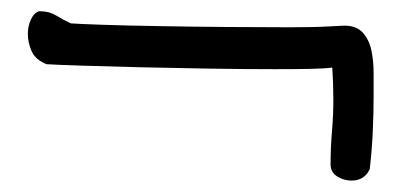

<svg xmlns="http://www.w3.org/2000/svg" viewBox="-20 -435 731 340"><path d="M48.8 -415H52.7Q67.4 -415 80.1 -407.2Q92.8 -399.4 105.5 -393.6Q118.2 -392.6 162.1 -391.1Q206.1 -389.6 263.7 -388.7Q321.3 -387.7 382.8 -387.2Q444.3 -386.7 493.2 -386.7Q537.1 -386.7 562 -388.2Q586.9 -389.6 589.8 -389.6Q611.3 -389.6 622.6 -377Q633.8 -364.3 637.7 -345.7Q641.6 -327.1 641.6 -305.2Q641.6 -283.2 641.6 -264.6Q641.6 -233.4 640.1 -201.7Q638.7 -169.9 634.8 -135.7Q629.9 -125 621.6 -120.1Q613.3 -115.2 602.5 -115.2Q588.9 -115.2 577.1 -122.6Q565.4 -129.9 565.4 -143.6Q565.4 -173.8 567.9 -202.6Q570.3 -231.4 570.3 -257.8Q570.3 -273.4 569.8 -287.6Q569.3 -301.8 568.4 -315.4Q554.7 -313.5 528.3 -313Q502 -312.5 466.8 -312.5Q414.1 -312.5 350.1 -313.5Q286.1 -314.5 227.5 -315.9Q168.9 -317.4 123.5 -318.8Q78.1 -320.3 62.5 -321.3Q43 -329.1 36.1 -344.2Q29.3 -359.4 29.3 -375Q29.3 -388.7 34.7 -400.4Q40 -412.1 48.8 -415Z"/></svg>

Font: Gamja Flower
Style: Regular
Weight: 400
Designer: YoonDesign Inc.
Foundry: YoonDesign Inc.
Version: Version 3.00;build 20171102